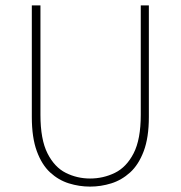

<svg xmlns="http://www.w3.org/2000/svg" viewBox="-20 -680 670 712"><path d="M314 12Q274 12 235.5 0Q197 -12 166 -40.5Q135 -69 116.5 -119.5Q98 -170 98 -246V-660H130V-254Q130 -163 156 -111.5Q182 -60 224 -39Q266 -18 314 -18Q363 -18 406 -39Q449 -60 475.5 -111.5Q502 -163 502 -254V-660H532V-246Q532 -170 513 -119.5Q494 -69 462.5 -40.5Q431 -12 392.5 0Q354 12 314 12Z"/></svg>

Font: Mada ExtraLight
Style: Regular
Weight: 250
Designer: Khaled Hosny
Version: Version 1.5